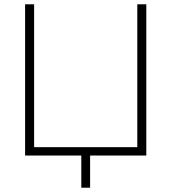

<svg xmlns="http://www.w3.org/2000/svg" viewBox="-20 -725 799 895"><path d="M359 150V0H97V-705H139V-39H620V-705H662V0H400V150Z"/></svg>

Font: Mulish ExtraLight
Style: Regular
Weight: 200
Designer: Vernon Adams
Foundry: Vernon Adams
Version: Version 3.603